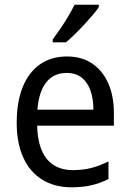

<svg xmlns="http://www.w3.org/2000/svg" viewBox="-20 -786 550 816"><path d="M264 -546Q328 -546 372.5 -515.5Q417 -485 440.5 -431Q464 -377 464 -306V-252H138Q140 -159 178.5 -111Q217 -63 290 -63Q332 -63 367.5 -72Q403 -81 441 -100V-25Q405 -7 368 1.5Q331 10 284 10Q211 10 158.5 -23Q106 -56 78.5 -117.5Q51 -179 51 -264Q51 -353 76.5 -416Q102 -479 150 -512.5Q198 -546 264 -546ZM263 -476Q208 -476 176.5 -436Q145 -396 139 -320H377Q377 -365 365 -400Q353 -435 328 -455.5Q303 -476 263 -476ZM400 -756Q391 -742 374 -722Q357 -702 337 -680.5Q317 -659 297 -639.5Q277 -620 260 -606H204V-618Q220 -640 237.5 -665.5Q255 -691 270.5 -717.5Q286 -744 297 -766H400Z"/></svg>

Font: Noto Sans Thai SemiCondensed
Style: Regular
Weight: 400
Width: 4
Designer: Monotype Design Team
Foundry: Monotype Imaging Inc.
Version: Version 2.001